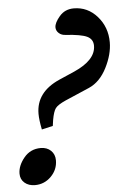

<svg xmlns="http://www.w3.org/2000/svg" viewBox="-79 -703 504 761"><g transform="rotate(-5 173.0 -322.5)"><path d="M75.7 -197.8Q67.9 -236.3 67.9 -260.7Q67.9 -346.7 161.6 -388.2L223.1 -415Q310.5 -453.6 310.5 -510.7Q310.5 -536.6 287.1 -547.9Q263.7 -559.1 202.1 -563Q186 -563.5 175.3 -573.2Q164.6 -583 164.6 -596.2Q164.6 -614.3 186.3 -639.6Q208 -665 243.2 -665Q298.3 -665 336.2 -622.1Q374 -579.1 374 -519Q374 -471.2 347.2 -418.2Q320.3 -365.2 275.9 -345.7L179.7 -304.2Q147.9 -290 138.7 -277.6Q129.4 -265.1 123.5 -231.9Q122.1 -222.7 120.1 -208ZM29.8 19.5Q4.4 19.5 -11.7 5.6Q-27.8 -8.3 -27.8 -30.8Q-27.8 -62.5 -2.2 -93.8Q23.4 -125 64.5 -125Q89.4 -125 105 -110.1Q120.6 -95.2 120.6 -71.3Q120.6 -34.2 93.8 -7.3Q66.9 19.5 29.8 19.5Z"/></g></svg>

Font: Elstob 18pt SemiBold
Style: Italic
Weight: 600
Italic angle: -20°
Designer: Peter S. Baker
Version: Version 1.015